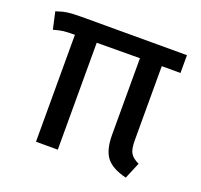

<svg xmlns="http://www.w3.org/2000/svg" viewBox="-100 -638 795 761"><g transform="rotate(20 297.5 -257.5)"><path d="M486 -452V-140Q486 -102 496 -85.5Q506 -69 532 -57L503 12Q442 -3 418 -34.5Q394 -66 394 -129V-452L212 -451V0H120V-451Q88 -451 72 -449Q56 -447 31 -440L15 -512Q41 -521 62.5 -524Q84 -527 122 -527H565V-452Z"/></g></svg>

Font: Fira Sans
Style: Regular
Weight: 400
Designer: bBox Type GmbH & Carrois Corporate GbR & Edenspiekermann AG
Foundry: bBox Type GmbH & Carrois Corporate GbR & Edenspiekermann AG
Version: Version 4.301